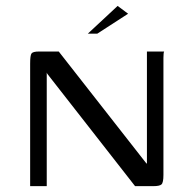

<svg xmlns="http://www.w3.org/2000/svg" viewBox="-20 -636 664 656"><path d="M83 0V-419Q83 -446.4 87.6 -453.2Q92.2 -460 113.8 -460H180.7L479.4 -78.6L482 -76.7V-460H540.9Q539.6 -458.7 539 -452.3Q538.4 -445.8 538.4 -438.2Q538.4 -430.6 538.4 -423.8V-38.2Q538.4 -12.1 531.8 -6Q525.3 0 503.8 0H441.5L141.5 -383.9L139.7 -388.1V0ZM280.1 -521 381.9 -615.8 417.7 -589.1 312.4 -521Z"/></svg>

Font: Genos Thin
Style: Regular
Weight: 100
Designer: Robert E. Leuschke
Foundry: Robert E. Leuschke
Version: Version 1.010